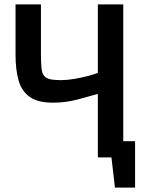

<svg xmlns="http://www.w3.org/2000/svg" viewBox="-20 -719 681 877"><path d="M427 0V-290Q389 -279 334.5 -264.5Q280 -250 222 -250Q152 -250 115 -277Q78 -304 64.5 -353Q51 -402 51 -468V-699H167V-474Q167 -433 169.5 -408Q172 -383 182 -372Q194 -359 214 -356Q234 -353 258 -353Q287 -353 319 -358.5Q351 -364 380 -371.5Q409 -379 427 -386V-699H543V-74H597V138H505L489 0Z"/></svg>

Font: Ruda
Style: Bold
Weight: 700
Designer: Mariela Monsalve and Angelina Sanchez
Foundry: Mariela Monsalve and Angelina Sanchez
Version: Version 2.000